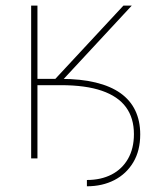

<svg xmlns="http://www.w3.org/2000/svg" viewBox="-20 -566 580 686"><path d="M102.1 -261.7V-284.2H196.8Q268.6 -284.2 321.8 -271.2Q375 -258.3 410.4 -233.2Q445.8 -208 463.4 -170.9Q481 -133.8 481 -85.9Q481 -27.8 456.3 13.7Q431.6 55.2 388.7 77.4Q345.7 99.6 290.5 99.6V77.1Q340.8 77.1 378.7 57.6Q416.5 38.1 437.5 1.2Q458.5 -35.6 458.5 -86.9Q458.5 -144 430.2 -182.9Q401.9 -221.7 344 -241.7Q286.1 -261.7 196.8 -261.7ZM91.3 0V-545.9H113.8V-284.2H177.7L420.9 -545.9H450.7L187 -261.7H113.8V0Z"/></svg>

Font: Inter 17pt Thin
Style: Regular
Weight: 250
Version: Version 4.001;git-66647c0bb